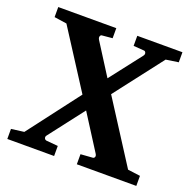

<svg xmlns="http://www.w3.org/2000/svg" viewBox="-120 -791 911 911"><g transform="rotate(20 335.5 -335.5)"><path d="M360.8 0V-50.8L421.9 -55.2Q428.7 -56.2 430.9 -63Q433.1 -69.8 426.8 -79.1L314.9 -254.9L180.2 -80.1Q176.3 -75.7 175.8 -71.5Q175.3 -67.4 176.8 -64Q178.2 -60.5 180.9 -58.6Q183.6 -56.6 186 -56.2L246.1 -50.8V0H9.8V-50.8L74.2 -59.1L272.9 -319.8L85.9 -610.8L22.9 -620.1V-670.9H315.9V-620.1L263.2 -615.2Q257.8 -615.2 254.9 -607.9Q252 -600.6 257.8 -590.8L357.9 -433.1L481 -591.8Q487.8 -600.1 484.9 -608.2Q481.9 -616.2 475.1 -616.2L421.9 -620.1V-670.9H649.9V-620.1L586.9 -610.8L399.9 -368.2L598.1 -59.1L661.1 -50.8V0Z"/></g></svg>

Font: Charis SIL
Style: Bold
Weight: 700
Foundry: SIL International
Version: Version 4.112